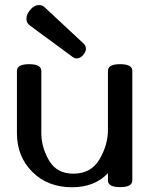

<svg xmlns="http://www.w3.org/2000/svg" viewBox="-20 -749 606 780"><path d="M292 -511.7Q282.7 -511.7 274.4 -518.1L100.6 -646Q87.4 -655.8 87.4 -672.4Q87.4 -689 100.1 -705.6Q117.2 -728.5 139.6 -728.5Q151.9 -728.5 161.6 -719.2L319.3 -572.3Q329.1 -563 329.1 -551.3Q329.1 -538.6 318.4 -526.4Q306.2 -511.7 292 -511.7ZM98.6 -488.3Q147.9 -488.3 147.9 -460.9V-208Q147.9 -150.9 179.2 -97.2Q210.4 -43.5 277.8 -43.5Q350.1 -43.5 384.3 -101.8Q418.5 -160.2 418.5 -221.2V-460.9Q418.5 -488.3 467.8 -488.3Q517.6 -488.3 517.6 -460.9V-16.1Q517.6 11.2 467.8 11.2Q418.5 11.2 418.5 -16.1V-45.4Q364.7 11.7 272 11.7Q174.3 11.7 111.6 -50.5Q48.8 -112.8 48.8 -207.5V-460.9Q48.8 -488.3 98.6 -488.3Z"/></svg>

Font: Gayathri
Style: Bold
Weight: 700
Designer: Binoy Dominic <binoy.domenic@gmail.com>
Foundry: SMC
Version: Version 1.000